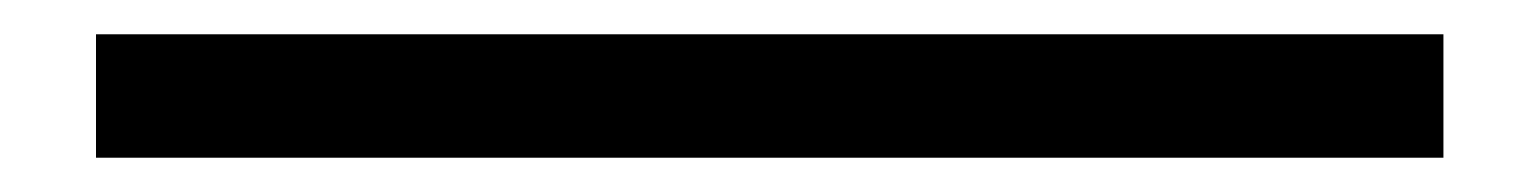

<svg xmlns="http://www.w3.org/2000/svg" viewBox="-20 104 898 112"><path d="M36 124H822V196H36Z"/></svg>

Font: Genos ExtraBold
Style: Regular
Weight: 800
Designer: Robert E. Leuschke
Foundry: Robert E. Leuschke
Version: Version 1.010